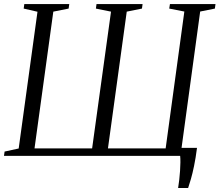

<svg xmlns="http://www.w3.org/2000/svg" viewBox="-20 -763 1076 940"><path d="M852 157.5Q855 139.5 857.5 117.8Q860 96 861.5 73.8Q863 51.5 863.2 32.2Q863.5 13 862 0L822 -39H944.5Q938 11.5 930.2 49Q922.5 86.5 914.8 113Q907 139.5 901 157.5ZM-0.5 0 2.5 -21 71.5 -36 163.5 -705.5 96 -721 99 -743H319L316 -721L241 -706L149 -36.5H431L523.5 -706L449.5 -721L452.5 -743H678L675 -721L600.5 -706L508.5 -36.5H791L882.5 -706.5L808.5 -721L812 -743H1035L1032 -721L960 -706.5L868.5 -36.5L938 -21L935 0Z"/></svg>

Font: Merriweather 120pt Light
Style: Italic
Weight: 300
Italic angle: -7.8°
Version: Version 2.101